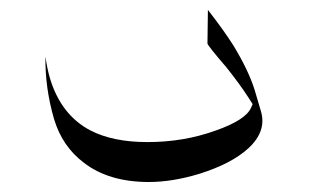

<svg xmlns="http://www.w3.org/2000/svg" viewBox="-20 -274 662 390"><path d="M484.4 -76.2Q466.8 -103.5 439.5 -137.7Q403.3 -179.7 401.4 -185.5L402.3 -253.9Q433.6 -213.9 454.1 -181.6Q484.4 -131.8 497.1 -91.8L509.8 -48.8Q522.5 -7.8 484.4 27.3Q450.2 58.6 384.8 79.1Q330.1 95.7 282.2 95.7Q201.2 95.7 150.4 56.6Q106.4 23.4 89.8 -32.2Q71.3 -95.7 72.3 -159.2Q76.2 -131.8 82 -113.3Q104.5 -40 164.1 -8.8Q210 14.6 279.3 14.6Q353.5 14.6 418 -8.8Q479.5 -30.3 490.2 -55.7L493.2 -62.5Z"/></svg>

Font: Thabit-Oblique
Style: Oblique
Weight: 500
Designer: Regenerated by Nadim Shaikli
Foundry: MAK Alagha
Version: 0.01